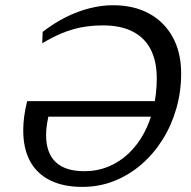

<svg xmlns="http://www.w3.org/2000/svg" viewBox="-20 -722 747 752"><path d="M86.5 -326H625L608.5 -265H151L176 -292.5Q168.5 -264.5 164.5 -239.5Q160.5 -214.5 160.5 -193Q160.5 -123.5 197.8 -87.5Q235 -51.5 310.5 -51.5Q361.5 -51.5 405.2 -69.8Q449 -88 484 -121.2Q519 -154.5 543.5 -199.8Q568 -245 581 -299.8Q594 -354.5 594 -415Q594 -482.5 570 -528.8Q546 -575 499 -598.8Q452 -622.5 384 -622.5Q337.5 -622.5 298 -614.8Q258.5 -607 221.5 -591.5Q184.5 -576 145.5 -552.5L147 -597Q191.5 -631.5 238 -654.8Q284.5 -678 331.5 -689.8Q378.5 -701.5 422.5 -701.5Q504.5 -701.5 564.2 -668.8Q624 -636 656.8 -576Q689.5 -516 689.5 -434Q689.5 -362.5 670.5 -296.5Q651.5 -230.5 616.5 -174.8Q581.5 -119 533.2 -77.5Q485 -36 426.8 -13Q368.5 10 302.5 10Q227.5 10 175.8 -16Q124 -42 97.5 -91.2Q71 -140.5 71 -211.5Q71 -237.5 74.8 -266.2Q78.5 -295 86.5 -326Z"/></svg>

Font: Newsreader 11pt
Style: Italic
Weight: 400
Italic angle: -17°
Version: Version 1.003